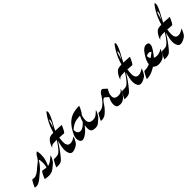

<svg xmlns="http://www.w3.org/2000/svg" viewBox="94 -1342 2186 2186"><g transform="rotate(-45 1187.0 -249.5)"><path d="M169.4 14.6Q160.2 14.6 150.9 13.2H146Q125.5 13.2 104.5 5.9Q104.5 2.9 124.3 -38.8Q144 -80.6 154.3 -80.6L171.4 -77.6Q187.5 -74.2 204.1 -72.3Q209.5 -72.8 215.3 -74.2Q222.2 -109.4 222.2 -140.1Q222.2 -158.7 219.7 -177.2Q219.2 -177.2 219.2 -179Q219.2 -180.7 218.3 -184.6Q217.3 -188.5 216.1 -190.2Q214.8 -191.9 213.4 -191.9Q212.4 -191.9 210.4 -190.4Q212.9 -197.3 212.9 -198.2V-198.7Q212.4 -198.7 202.1 -180.7Q172.4 -133.3 131.8 -97.2Q103 -71.8 72.8 -47.9Q71.8 -47.4 71.3 -46.4Q17.6 -0.5 -20.5 -0.5Q-31.7 -0.5 -43.9 -3.9Q-43.9 -9.3 -23.9 -48.8Q-3.4 -90.3 5.4 -90.3H5.9Q18.1 -86.9 29.8 -86.9Q73.2 -86.9 132.8 -144.5Q151.9 -160.6 165 -170.4Q192.4 -188 208.5 -210.9Q223.1 -237.3 235.1 -253.9Q247.1 -270.5 265.6 -279.8Q273.4 -250.5 273.4 -219.2Q273.4 -205.6 270 -175.3Q265.6 -134.3 236.8 -71.8Q270 -75.2 316.9 -116.7Q342.3 -138.2 344.2 -138.2V-137.7Q344.2 -134.8 337.9 -119.1L331.5 -105L326.7 -95.2Q311 -64 297.9 -54Q284.7 -43.9 272.5 -32.7Q247.1 -8.8 216.3 5.9Q192.9 14.6 169.4 14.6Z M552.7 14.6H549.3Q529.3 14.6 516.1 -1Q497.6 -29.8 497.6 -67.9Q497.6 -113.3 515.1 -176.3Q516.1 -179.2 516.6 -182.6Q520 -195.3 520 -196.8Q470.2 -111.8 407.2 -37.1Q406.7 -36.1 405.8 -35.6Q396 -23.9 384.8 -13.2Q362.3 7.8 317.4 7.8L292.5 7.3V6.8Q292.5 5.4 301.8 -15.1L313 -38.6L315.9 -43.9Q333.5 -79.1 342.3 -79.1H358.9Q379.9 -79.1 400.9 -83Q441.4 -90.8 517.6 -211.9L498 -212.4Q484.9 -212.4 465.8 -211.2Q446.8 -210 431.6 -200.2Q428.2 -195.8 424.8 -191.9Q421.4 -188 419.7 -186Q418 -184.1 417.5 -184.1V-184.6Q421.9 -208.5 437.5 -234.9Q466.3 -284.7 496.6 -292Q520 -297.4 547.4 -297.4Q560.1 -339.8 576.2 -379.9Q608.9 -453.1 646.5 -503.9Q661.1 -524.4 667 -524.4Q668.9 -524.4 669.9 -522Q672.9 -513.7 672.9 -504.9Q672.9 -469.7 606 -350.6Q599.6 -340.3 596.7 -333.5L578.1 -297.9Q611.3 -296.9 644.5 -294.4L678.2 -292L678.7 -291.5Q678.7 -288.1 661.6 -254.4L647.5 -227.1Q635.7 -206.5 628.4 -205.6Q591.3 -208.5 556.2 -210.4Q553.2 -193.4 552.2 -176.3L551.8 -173.8Q550.8 -161.6 550.8 -146.5Q550.8 -141.6 551 -128.2Q551.3 -114.7 559.1 -97.2Q569.3 -73.2 601.6 -73.2Q634.3 -73.2 678.2 -103.5L678.7 -104L679.2 -103.5Q679.2 -101.6 676.3 -94.2Q674.3 -89.4 672.4 -84.2Q670.4 -79.1 668.5 -75.7L661.1 -60.5Q645 -28.3 632.3 -19Q589.8 11.2 552.7 14.6ZM586.4 -335.9 592.8 -348.1Q599.1 -357.4 611.8 -382.3Q624.5 -407.2 624.5 -421.9Q624.5 -430.2 620.1 -435.5Q618.7 -437 618.7 -439.5Q612.8 -424.3 607.9 -409.2Q591.3 -356 586.4 -335.9Z M928.2 4.9H923.3Q897.5 4.9 878.9 -4.9Q856.9 -16.6 856.9 -61.5Q856.9 -84 860.8 -106Q846.7 -86.9 831.5 -69.8Q819.3 -54.7 792 -32.7Q764.6 -10.7 735.8 -3.4Q730 -2 724.6 -2Q704.1 -2 691.9 -25.4Q683.6 -44.4 683.6 -63.5Q683.6 -92.3 701.2 -126Q728 -184.6 771.5 -232.4Q814 -275.4 863.3 -290.8Q912.6 -306.2 969.7 -306.2H973.1V-305.7Q973.1 -301.8 956.5 -268.6L949.7 -255.4Q935.5 -225.6 925.3 -220.2Q919.9 -206.5 913.1 -193.4Q906.2 -162.6 906.2 -141.1Q906.2 -123.5 912.6 -107.9Q927.2 -80.1 971.2 -80.1Q982.9 -80.1 993.7 -82.5Q1022.9 -88.9 1053.2 -120.1Q1071.3 -137.7 1073.2 -137.7V-137.2Q1073.2 -132.8 1066.9 -118.2Q1064.5 -113.3 1063 -109.4Q1046.4 -72.3 1026.9 -52.7L1007.3 -35.6Q990.2 -19 972.2 -7.3Q954.1 4.4 928.2 4.9ZM777.8 -91.3Q780.3 -91.3 793.7 -92.5Q807.1 -93.8 828.1 -108.4Q852.1 -125 870.6 -147Q882.3 -185.1 899.4 -219.7Q868.7 -219.2 838.4 -213.6Q808.1 -208 782 -192.9Q755.9 -177.7 733.9 -157.2Q733.4 -152.8 733.4 -147.9Q733.4 -126.5 741.7 -111.8Q756.3 -91.3 777.8 -91.3Z M1315.9 14.6Q1304.7 14.6 1287.6 10.7Q1270.5 6.8 1262.2 -15.6Q1257.8 -30.8 1257.8 -46.4Q1257.8 -83.5 1284.2 -133.8Q1276.9 -139.2 1269 -147.9Q1248.5 -170.4 1235.8 -170.4Q1230.5 -170.4 1225.1 -167Q1203.6 -149.9 1187.5 -122.6Q1157.7 -74.2 1108.9 -32.7Q1079.1 -7.8 1039.1 -7.8L1025.4 -8.3L1024.9 -9.3Q1024.9 -12.2 1034.2 -30.8Q1065.4 -94.7 1075.2 -94.7L1087.9 -94.2Q1128.9 -94.2 1164.1 -124.5Q1199.2 -154.8 1231 -204.6Q1258.3 -254.9 1284.7 -255.9Q1300.8 -254.4 1315.9 -235.8Q1325.2 -224.1 1338.9 -217.8Q1339.4 -217.3 1339.4 -216.3Q1339.4 -211.4 1319.8 -174.3Q1308.6 -152.8 1308.6 -124.5Q1308.6 -96.2 1325.7 -82.5Q1343.3 -71.3 1366.7 -71.3Q1374 -71.3 1394.8 -74Q1415.5 -76.7 1433.6 -99.6Q1440.9 -108.9 1442.9 -108.9Q1443.4 -108.9 1443.4 -107.4Q1443.4 -104.5 1439.9 -95.7Q1425.3 -63.5 1404.8 -34.7Q1379.9 2.4 1336.4 12.7Q1326.2 14.6 1315.9 14.6Z M1649.9 14.6H1646.5Q1626.5 14.6 1613.3 -1Q1594.7 -29.8 1594.7 -67.9Q1594.7 -113.3 1612.3 -176.3Q1613.3 -179.2 1613.8 -182.6Q1617.2 -195.3 1617.2 -196.8Q1567.4 -111.8 1504.4 -37.1Q1503.9 -36.1 1502.9 -35.6Q1493.2 -23.9 1481.9 -13.2Q1459.5 7.8 1414.6 7.8L1389.6 7.3V6.8Q1389.6 5.4 1398.9 -15.1L1410.2 -38.6L1413.1 -43.9Q1430.7 -79.1 1439.5 -79.1H1456.1Q1477.1 -79.1 1498 -83Q1538.6 -90.8 1614.7 -211.9L1595.2 -212.4Q1582 -212.4 1563 -211.2Q1543.9 -210 1528.8 -200.2Q1525.4 -195.8 1522 -191.9Q1518.6 -188 1516.8 -186Q1515.1 -184.1 1514.6 -184.1V-184.6Q1519 -208.5 1534.7 -234.9Q1563.5 -284.7 1593.8 -292Q1617.2 -297.4 1644.5 -297.4Q1657.2 -339.8 1673.3 -379.9Q1706.1 -453.1 1743.7 -503.9Q1758.3 -524.4 1764.2 -524.4Q1766.1 -524.4 1767.1 -522Q1770 -513.7 1770 -504.9Q1770 -469.7 1703.1 -350.6Q1696.8 -340.3 1693.8 -333.5L1675.3 -297.9Q1708.5 -296.9 1741.7 -294.4L1775.4 -292L1775.9 -291.5Q1775.9 -288.1 1758.8 -254.4L1744.6 -227.1Q1732.9 -206.5 1725.6 -205.6Q1688.5 -208.5 1653.3 -210.4Q1650.4 -193.4 1649.4 -176.3L1648.9 -173.8Q1647.9 -161.6 1647.9 -146.5Q1647.9 -141.6 1648.2 -128.2Q1648.4 -114.7 1656.2 -97.2Q1666.5 -73.2 1698.7 -73.2Q1731.4 -73.2 1775.4 -103.5L1775.9 -104L1776.4 -103.5Q1776.4 -101.6 1773.4 -94.2Q1771.5 -89.4 1769.5 -84.2Q1767.6 -79.1 1765.6 -75.7L1758.3 -60.5Q1742.2 -28.3 1729.5 -19Q1687 11.2 1649.9 14.6ZM1683.6 -335.9 1689.9 -348.1Q1696.3 -357.4 1709 -382.3Q1721.7 -407.2 1721.7 -421.9Q1721.7 -430.2 1717.3 -435.5Q1715.8 -437 1715.8 -439.5Q1710 -424.3 1705.1 -409.2Q1688.5 -356 1683.6 -335.9Z M1736.8 24.4H1731.9V23.9Q1731.9 20 1748.5 -13.2Q1755.9 -28.3 1763.2 -40.5Q1774.9 -62 1781.7 -62H1786.1Q1828.1 -62 1867.2 -79.6Q1872.6 -132.8 1921.4 -201.7Q1958.5 -259.8 2005.4 -259.8Q2040.5 -256.8 2040.5 -231.4Q2040.5 -228.5 2037.6 -210.9Q2034.7 -193.4 2008.8 -154.5Q1982.9 -115.7 1960 -90.8Q1980.5 -81.5 2002.4 -81.5Q2047.4 -81.5 2084.5 -111.8L2085 -112.3V-111.3Q2085 -108.9 2078.6 -92.8Q2061 -49.3 2038.6 -27.3Q2001 2 1949.2 2Q1906.2 2 1880.9 -26.4Q1805.2 24.4 1736.8 24.4ZM1930.7 -114.7Q1952.1 -127.4 1987.8 -157.2L1985.4 -161.1Q1975.1 -173.3 1959 -173.3Q1937 -173.3 1918 -161.6V-158.2Q1918 -134.3 1930.7 -114.7Z M2292 14.6H2288.6Q2268.6 14.6 2255.4 -1Q2236.8 -29.8 2236.8 -67.9Q2236.8 -113.3 2254.4 -176.3Q2255.4 -179.2 2255.9 -182.6Q2259.3 -195.3 2259.3 -196.8Q2209.5 -111.8 2146.5 -37.1Q2146 -36.1 2145 -35.6Q2135.3 -23.9 2124 -13.2Q2101.6 7.8 2056.6 7.8L2031.7 7.3V6.8Q2031.7 5.4 2041 -15.1L2052.2 -38.6L2055.2 -43.9Q2072.8 -79.1 2081.5 -79.1H2098.1Q2119.1 -79.1 2140.1 -83Q2180.7 -90.8 2256.8 -211.9L2237.3 -212.4Q2224.1 -212.4 2205.1 -211.2Q2186 -210 2170.9 -200.2Q2167.5 -195.8 2164.1 -191.9Q2160.6 -188 2158.9 -186Q2157.2 -184.1 2156.7 -184.1V-184.6Q2161.1 -208.5 2176.8 -234.9Q2205.6 -284.7 2235.8 -292Q2259.3 -297.4 2286.6 -297.4Q2299.3 -339.8 2315.4 -379.9Q2348.1 -453.1 2385.7 -503.9Q2400.4 -524.4 2406.2 -524.4Q2408.2 -524.4 2409.2 -522Q2412.1 -513.7 2412.1 -504.9Q2412.1 -469.7 2345.2 -350.6Q2338.9 -340.3 2335.9 -333.5L2317.4 -297.9Q2350.6 -296.9 2383.8 -294.4L2417.5 -292L2418 -291.5Q2418 -288.1 2400.9 -254.4L2386.7 -227.1Q2375 -206.5 2367.7 -205.6Q2330.6 -208.5 2295.4 -210.4Q2292.5 -193.4 2291.5 -176.3L2291 -173.8Q2290 -161.6 2290 -146.5Q2290 -141.6 2290.3 -128.2Q2290.5 -114.7 2298.3 -97.2Q2308.6 -73.2 2340.8 -73.2Q2373.5 -73.2 2417.5 -103.5L2418 -104L2418.5 -103.5Q2418.5 -101.6 2415.5 -94.2Q2413.6 -89.4 2411.6 -84.2Q2409.7 -79.1 2407.7 -75.7L2400.4 -60.5Q2384.3 -28.3 2371.6 -19Q2329.1 11.2 2292 14.6ZM2325.7 -335.9 2332 -348.1Q2338.4 -357.4 2351.1 -382.3Q2363.8 -407.2 2363.8 -421.9Q2363.8 -430.2 2359.4 -435.5Q2357.9 -437 2357.9 -439.5Q2352.1 -424.3 2347.2 -409.2Q2330.6 -356 2325.7 -335.9Z"/></g></svg>

Font: Terrible Cursive
Style: Regular
Weight: 400
Designer: GGBotNet
Foundry: GGBotNet
Version: 1.00